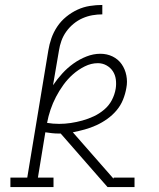

<svg xmlns="http://www.w3.org/2000/svg" viewBox="-20 -755 640 775"><path d="M22 0V-38H90L175 -551Q179 -576 187.5 -600.5Q196 -625 211 -647.5Q226 -670 247.5 -687.5Q269 -705 293 -716Q317 -727 342.5 -731Q368 -735 393 -735V-697Q373 -697 353 -693.5Q333 -690 313.5 -681.5Q294 -673 277 -659Q260 -645 247.5 -627.5Q235 -610 228 -590.5Q221 -571 218 -551L194 -411Q211 -436 231.5 -458.5Q252 -481 276.5 -498.5Q301 -516 329 -527Q357 -538 385 -538Q412 -538 434.5 -527Q457 -516 471 -496Q485 -476 490 -450.5Q495 -425 490 -400Q486 -376 476.5 -352.5Q467 -329 450.5 -309.5Q434 -290 413 -275Q392 -260 369 -249.5Q346 -239 322.5 -232.5Q299 -226 274 -221L438 -34L439 -38H523V0H414L378 -41L225 -216Q223 -216 220.5 -216Q218 -216 216 -216Q203 -216 189.5 -217.5Q176 -219 163 -221L133 -38H196V0ZM219 -255Q242 -255 265.5 -258.5Q289 -262 312.5 -268.5Q336 -275 358.5 -285.5Q381 -296 400.5 -312.5Q420 -329 431.5 -351Q443 -373 447 -397Q450 -416 447.5 -434.5Q445 -453 435.5 -467.5Q426 -482 410 -491Q394 -500 375 -500Q348 -500 322 -487Q296 -474 274.5 -455Q253 -436 236 -412.5Q219 -389 206 -364Q193 -339 184 -312.5Q175 -286 170 -259Q182 -257 194 -256Q206 -255 219 -255Z"/></svg>

Font: Iosevka Curly Slab XLtEx
Style: Italic
Weight: 200
Width: 7
Italic angle: -9°
Monospace: yes
Designer: Belleve Invis
Foundry: Belleve Invis
Version: Version 11.1.0; ttfautohint (v1.8.3)